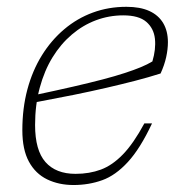

<svg xmlns="http://www.w3.org/2000/svg" viewBox="-20 -520 522 550"><path d="M333 -476Q292.5 -476 255 -462Q217.5 -448 185.8 -421Q154 -394 130.5 -355.8Q107 -317.5 93.8 -268.5Q80.5 -219.5 80.5 -162Q80.5 -89.5 110.2 -55.8Q140 -22 196.5 -22Q236 -22 269 -34.2Q302 -46.5 332.2 -77.8Q362.5 -109 393.5 -166.5H415.5Q381.5 -94 346.2 -55.8Q311 -17.5 272.8 -3.8Q234.5 10 190.5 10Q148.5 10 115 -6.2Q81.5 -22.5 62.8 -57Q44 -91.5 44 -147Q44 -210 58.5 -264Q73 -318 100 -361.5Q127 -405 164 -436.2Q201 -467.5 246 -484Q291 -500.5 342 -500.5Q381.5 -500.5 407.8 -488.5Q434 -476.5 447.5 -453.8Q461 -431 461 -399Q461 -379 456 -356.2Q451 -333.5 440 -309.5Q405.5 -298.5 366.8 -288.5Q328 -278.5 284.8 -268.5Q241.5 -258.5 191 -248.2Q140.5 -238 81.5 -227L81 -248Q142.5 -261 190.2 -272Q238 -283 274.2 -292.5Q310.5 -302 337.2 -310.8Q364 -319.5 383.2 -327.5Q402.5 -335.5 416.5 -344Q427 -379 423.8 -409Q420.5 -439 399 -457.5Q377.5 -476 333 -476Z"/></svg>

Font: Newsreader 9pt ExtraLight
Style: Italic
Weight: 250
Italic angle: -17°
Designer: Hugues Gentile
Foundry: Production Type
Version: Version 1.003